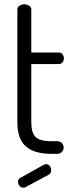

<svg xmlns="http://www.w3.org/2000/svg" viewBox="-20 -718 337 896"><path d="M100 155Q94 158 89 158Q78 158 71 149.5Q64 141 64 130Q64 118 75 112L186 50Q192 48 195 48Q206 48 212.5 57Q219 66 219 76Q219 91 206 98ZM126 -147Q126 -98 146.5 -78.5Q167 -59 219 -59H247Q261 -59 269 -50Q277 -41 277 -30Q277 -18 269 -9Q261 0 247 0H219Q141 0 101 -34.5Q61 -69 61 -147V-674Q61 -685 71.5 -691.5Q82 -698 93 -698Q105 -698 115.5 -691.5Q126 -685 126 -674V-473H255Q265 -473 271.5 -465Q278 -457 278 -446Q278 -435 271.5 -427Q265 -419 255 -419H126Z"/></svg>

Font: AkaAcidDosis
Style: Regular
Weight: 400
Designer: Edgar Tolentino, Pablo Impallari, Igino Marini, Aka-Acid
Foundry: Edgar Tolentino, Pablo Impallari, Igino Marini, Cyberella
Version: Version 1.007